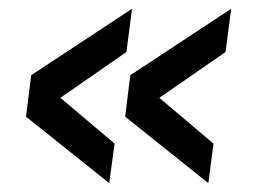

<svg xmlns="http://www.w3.org/2000/svg" viewBox="-20 -558 574 436"><path d="M279.8 -538.1 267.1 -439.9 117.2 -335.9 240.2 -231.9 228 -142.1 39.1 -293 50.8 -387.2ZM504.9 -538.1 492.2 -439.9 341.8 -335.9 464.8 -231.9 453.1 -142.1 264.2 -293 275.9 -387.2Z"/></svg>

Font: Cooper Hewitt
Style: Medium Italic
Weight: 708
Designer: Village Type and Design LLC
Foundry: Cooper Hewitt Smithsonian Design Museum
Version: 1.000